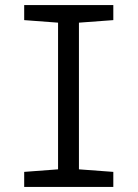

<svg xmlns="http://www.w3.org/2000/svg" viewBox="-20 -734 540 754"><path d="M75 0H425V-59L290 -69V-645L425 -655V-714H75V-655L208 -645V-69L75 -59Z"/></svg>

Font: Noto Sans Mono ExtraCondensed
Style: Regular
Weight: 400
Width: 2
Designer: Monotype Design Team
Foundry: Monotype Imaging Inc.
Version: Version 2.014